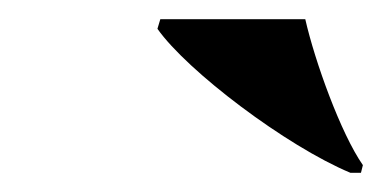

<svg xmlns="http://www.w3.org/2000/svg" viewBox="-20 -786 398 200"><path d="M345 -606H356L358 -614C335 -647 308 -722 298 -766H147L144 -756C175 -712 278 -634 345 -606Z"/></svg>

Font: Noto Serif Display SemiCondensed Black
Style: Italic
Weight: 900
Width: 4
Italic angle: -12°
Designer: Monotype Design Team
Foundry: Monotype Imaging Inc.
Version: Version 2.009